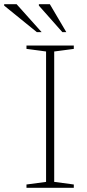

<svg xmlns="http://www.w3.org/2000/svg" viewBox="-86 -901 415 921"><path d="M268 -16V0H41V-16L135 -28.5V-654L41 -666.5V-682.5H268V-666.5L174 -654V-28.5ZM113.5 -747H90.5L-66 -874V-881H-6.5ZM232 -747H213L100.5 -874V-881H153Z"/></svg>

Font: Newsreader ExtraLight
Style: Regular
Weight: 250
Designer: Hugues Gentile
Foundry: Production Type
Version: Version 1.003